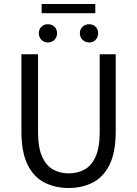

<svg xmlns="http://www.w3.org/2000/svg" viewBox="-20 -927 685 959"><path d="M323 12Q256 12 202.5 -15Q149 -42 118 -104Q87 -166 87 -271V-656H170V-269Q170 -190 190.5 -144.5Q211 -99 245.5 -80Q280 -61 323 -61Q367 -61 402 -80Q437 -99 457.5 -144.5Q478 -190 478 -269V-656H558V-271Q558 -166 527 -104Q496 -42 443 -15Q390 12 323 12ZM219 -715Q200 -715 187 -728Q174 -741 174 -761Q174 -781 187 -793.5Q200 -806 219 -806Q239 -806 252 -793.5Q265 -781 265 -761Q265 -741 252 -728Q239 -715 219 -715ZM188 -861V-907H456V-861ZM425 -715Q406 -715 392.5 -728Q379 -741 379 -761Q379 -781 392.5 -793.5Q406 -806 425 -806Q445 -806 457.5 -793.5Q470 -781 470 -761Q470 -741 457.5 -728Q445 -715 425 -715Z"/></svg>

Font: .
Style: 
Weight: 400
Designer: Paul D. Hunt, Dalton Maag
Foundry: Dalton Maag Ltd
Version: Version 1.200